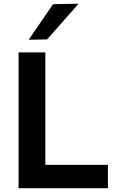

<svg xmlns="http://www.w3.org/2000/svg" viewBox="-20 -988 618 1008"><path d="M77.5 0V-713H218V-122.5H546.5V0ZM130.5 -779.5Q163 -826 194.8 -872.8Q226.5 -919.5 258.5 -966L392.5 -968.5Q350 -920 308.5 -873Q267 -826 227 -781Z"/></svg>

Font: Commissioner SemiBold
Style: Regular
Weight: 600
Designer: Kostas Bartsokas
Foundry: Kostas Bartsokas
Version: Version 1.000; ttfautohint (v1.8.3)